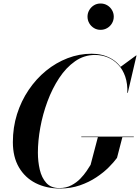

<svg xmlns="http://www.w3.org/2000/svg" viewBox="-20 -1067 800 1097"><path d="M323.5 10Q244 10 183.2 -21Q122.5 -52 88 -111.2Q53.5 -170.5 53.5 -255Q53.5 -339 77.2 -414.5Q101 -490 143.8 -553.2Q186.5 -616.5 243.2 -662.8Q300 -709 366.2 -734.5Q432.5 -760 503.5 -760Q565.5 -760 613 -733.8Q660.5 -707.5 686.5 -657.5Q712.5 -607.5 709.5 -536H707.5Q709.5 -589 695.5 -629.5Q681.5 -670 655.5 -697.5Q629.5 -725 595.5 -739Q561.5 -753 522.5 -753Q460.5 -753 409 -717Q357.5 -681 318 -621Q278.5 -561 251.2 -487.5Q224 -414 210.2 -338Q196.5 -262 196.5 -195Q196.5 -144 207.2 -97.8Q218 -51.5 244.5 -22Q271 7.5 318.5 7.5Q357.5 7.5 387.2 -8Q417 -23.5 438.8 -46Q460.5 -68.5 475.2 -90.5Q490 -112.5 497.5 -125L539.5 -284.5H679.5L648.5 -165Q631.5 -141.5 601.8 -111.5Q572 -81.5 530.2 -53.8Q488.5 -26 436.5 -8Q384.5 10 323.5 10ZM444.5 -283.5V-286.5H744.5V-283.5ZM708 -536V-562.5Q707 -592 697.2 -625Q687.5 -658 667.5 -684L757.5 -750H760L710 -536ZM554.5 -896.5Q533.5 -896.5 516.8 -906.8Q500 -917 490 -934.2Q480 -951.5 480 -972Q480 -992 490 -1009.2Q500 -1026.5 516.8 -1036.8Q533.5 -1047 554.5 -1047Q575.5 -1047 592.8 -1036.8Q610 -1026.5 620 -1009.2Q630 -992 630 -972Q630 -951.5 620 -934.2Q610 -917 592.8 -906.8Q575.5 -896.5 554.5 -896.5Z"/></svg>

Font: Bodoni Moda 72pt SemiBold
Style: Italic
Weight: 600
Italic angle: -13°
Designer: Owen Earl
Foundry: indestructible type
Version: Version 2.004